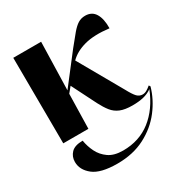

<svg xmlns="http://www.w3.org/2000/svg" viewBox="-181 -668 979 1039"><g transform="rotate(-30 308.0 -148.5)"><path d="M53 0 50 -536H224L216 -237L356 -418Q391 -462 413.5 -488.5Q436 -515 455.5 -527Q475 -539 500 -539Q542 -539 562 -506Q582 -473 581 -414Q490 -425 430 -409Q370 -393 333 -356L487 -85Q509 -44 523.5 -29Q538 -14 558 -14Q571 -14 583.5 -21Q596 -28 610 -40L616 -31Q596 40 548 102.5Q500 165 425.5 203.5Q351 242 253 242Q149 242 103 205.5Q57 169 57 119Q57 86 79 63Q101 40 151 40Q157 78 174.5 113.5Q192 149 225.5 172.5Q259 196 315 196Q416 196 489 139Q562 82 603 -21Q579 -4 549.5 3Q520 10 481 10Q434 10 405 -2Q376 -14 357 -38Q338 -62 320 -97L243 -250L215 -216L210 0Z"/></g></svg>

Font: Noto Serif Display SemiCondensed ExtraBold
Style: Regular
Weight: 800
Width: 4
Designer: Monotype Design Team
Foundry: Monotype Imaging Inc.
Version: Version 2.009